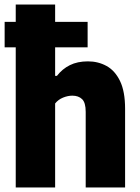

<svg xmlns="http://www.w3.org/2000/svg" viewBox="-20 -828 619 848"><path d="M49.5 0V-808H223.5V-493H231.5Q255 -523.5 288.5 -540.2Q322 -557 368.5 -557Q413.5 -557 450.8 -536.5Q488 -516 510.2 -470Q532.5 -424 532.5 -347.5V0H358.5V-334Q358.5 -375 342.5 -390.2Q326.5 -405.5 299.5 -405.5Q279.5 -405.5 258.2 -396.8Q237 -388 223.5 -371V0ZM0.5 -619V-731.5H367V-619Z"/></svg>

Font: Encode Sans Semi Condensed ExtraBold
Style: Regular
Weight: 800
Width: 4
Designer: Multiple Designers
Foundry: Impallari Type
Version: Version 3.000; ttfautohint (v1.8.3) -l 8 -r 50 -G 200 -x 14 